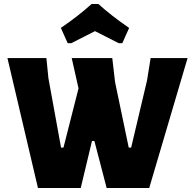

<svg xmlns="http://www.w3.org/2000/svg" viewBox="-20 -936 954 956"><path d="M17 -647 169 0H382L438 -234H450L511 0H723L914 -647H730L712 -535L633 -201H621L553 -527L539 -647H337L371 -496L296 -201H284L221 -547L211 -647ZM317 -721H335L453 -781L571 -721H589L623 -797C563 -838 512 -878 470 -916H436C394 -878 343 -838 283 -797Z"/></svg>

Font: Luna Sans Black
Style: Regular
Weight: 900
Designer: Juan Pablo del Peral
Foundry: Huerta Tipografica
Version: Version 2.001; ttfautohint (v1.5)